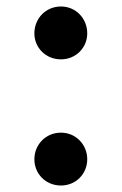

<svg xmlns="http://www.w3.org/2000/svg" viewBox="-20 -556 375 592"><path d="M168 16C214 16 249 -20 249 -65C249 -110 214 -147 168 -147C121 -147 86 -110 86 -65C86 -20 121 16 168 16ZM168 -373C214 -373 249 -409 249 -453C249 -499 214 -536 168 -536C121 -536 86 -499 86 -453C86 -409 121 -373 168 -373Z"/></svg>

Font: Source Han Serif CN
Style: Bold
Weight: 700
Designer: Ryoko NISHIZUKA 西塚涼子 (kana & ideographs); Frank Grießhammer (Latin, Greek & Cyrillic); Wenlong ZHANG 张文龙 (bopomofo); San
Foundry: Adobe
Version: Version 2.003;hotconv 1.1.1;makeotfexe 2.6.0